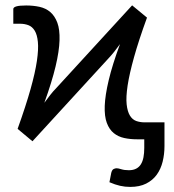

<svg xmlns="http://www.w3.org/2000/svg" viewBox="-20 -534 666 736"><path d="M610.5 26Q610.5 57 603.5 85.5Q596.5 114 581 135.5Q565.5 157 540.2 169.8Q515 182.5 479 182.5Q459 182.5 440.2 178.2Q421.5 174 399.5 164.5L406.5 128.5Q409.5 117 415.5 114Q421.5 111 427 111Q433.5 111 445.2 114.8Q457 118.5 474 118.5Q490.5 118.5 502 112.5Q513.5 106.5 520.2 95.5Q527 84.5 530 68.8Q533 53 533 33V0H505Q479 0 456 -5Q433 -10 416 -23.8Q399 -37.5 389.5 -62.8Q380 -88 381.5 -128.5Q383 -169 396.8 -227Q410.5 -285 440 -365Q428.5 -349 417.5 -335.2Q406.5 -321.5 397 -311.5L104.5 7.5L47.5 -40Q79 -128 97 -192Q115 -256 121.5 -300.8Q128 -345.5 125.2 -373.2Q122.5 -401 113 -416.5Q103.5 -432 88.8 -437.5Q74 -443 57 -443H31V-499.5Q31 -506 42.8 -509.5Q54.5 -513 80.5 -513Q107.5 -513 131.5 -507.8Q155.5 -502.5 172.8 -487.8Q190 -473 199.8 -447Q209.5 -421 208.2 -379.5Q207 -338 193 -279.2Q179 -220.5 150 -140Q161.5 -156 172.8 -170.2Q184 -184.5 194 -194.5L486.5 -513.5L543.5 -466.5Q511.5 -378.5 493.8 -314.8Q476 -251 469.2 -206.2Q462.5 -161.5 465.5 -134Q468.5 -106.5 478 -91Q487.5 -75.5 502.2 -70.2Q517 -65 534 -65H610.5Z"/></svg>

Font: Lato-Regular
Style: Regular
Weight: 400
Designer: Lukasz Dziedzic with Adam Twardoch and Botio Nikoltchev
Foundry: tyPoland Lukasz Dziedzic
Version: Version 2.015; 2015-08-06; http://www.latofonts.com/